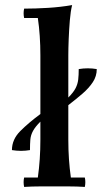

<svg xmlns="http://www.w3.org/2000/svg" viewBox="-20 -734 415 756"><path d="M249 -320V-350Q269 -370 277.5 -386.5Q286 -403 288 -421Q290 -439 290 -462Q326 -468 361 -462Q361 -434 345.5 -410.5Q330 -387 304.5 -365Q279 -343 249 -320ZM139 -285V-255Q119 -235 110 -218.5Q101 -202 99.5 -184.5Q98 -167 98 -143Q63 -137 27 -143Q27 -185 60 -218Q93 -251 139 -285ZM314 -35Q318 -17 314 2Q282 0 252.5 0Q223 0 195 0Q166 0 136.5 0Q107 0 75 2Q71 -17 75 -35H129Q134 -71 136.5 -107.5Q139 -144 139 -184V-516Q139 -595 129 -663H75Q71 -682 75 -700Q119 -700 168.5 -703Q218 -706 264 -714Q258 -690 255 -654Q252 -618 250.5 -580.5Q249 -543 249 -516V-184Q249 -144 251.5 -107.5Q254 -71 259 -35Z"/></svg>

Font: Poltawski Nowy Medium
Style: Regular
Weight: 500
Version: Version 1.001;gftools[0.9.25]